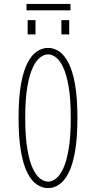

<svg xmlns="http://www.w3.org/2000/svg" viewBox="-20 -951 490 982"><path d="M226 11Q197 11 170 -6.2Q143 -23.5 121.5 -64.2Q100 -105 87.5 -174.5Q75 -244 75 -348Q75 -452 87.5 -521.2Q100 -590.5 121.5 -631Q143 -671.5 170 -688.8Q197 -706 226 -706Q254.5 -706 281.2 -688.8Q308 -671.5 329.5 -631Q351 -590.5 363.5 -521.2Q376 -452 376 -348Q376 -244 363.5 -174.5Q351 -105 329.5 -64.2Q308 -23.5 281.2 -6.2Q254.5 11 226 11ZM226 -22Q245 -22 265.2 -36.8Q285.5 -51.5 302.8 -87.8Q320 -124 331 -187.5Q342 -251 342 -348Q342 -445 331 -508Q320 -571 302.8 -607.2Q285.5 -643.5 265.2 -658.2Q245 -673 226 -673Q207 -673 186.5 -658.2Q166 -643.5 148.5 -607.2Q131 -571 120 -508Q109 -445 109 -348Q109 -251 120 -187.5Q131 -124 148.5 -87.8Q166 -51.5 186.5 -36.8Q207 -22 226 -22ZM121.5 -848H161.5V-775H121.5ZM294 -848H334V-775H294ZM115.5 -898V-931H340.5V-898Z"/></svg>

Font: Trispace Condensed Thin
Style: Regular
Weight: 100
Width: 3
Designer: Tyler Finck
Foundry: Etcetera Type Company
Version: Version 1.210; ttfautohint (v1.8.3)